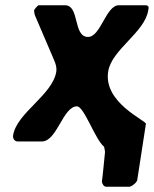

<svg xmlns="http://www.w3.org/2000/svg" viewBox="-20 -540 587 733"><path d="M110 -500C110 -497 112 -483 114 -480C125 -454 177 -333 188 -307C193 -295 197 -281 195 -267C181 -177 43 -109 30 -23C28 -13 35 0 47 0H140C198 0 220 -134 274 -134C301 -134 343 -8 377 20C379 23 380 37 381 40C379 57 372 136 369 153C370 162 376 173 386 173H473C483 173 503 156 504 147L537 -67C539 -80 374 -147 393 -267C406 -351 533 -416 546 -501C548 -511 550 -520 534 -520H434C384 -520 365 -399 316 -399C258 -399 285 -520 228 -520H128C124 -520 110 -503 110 -500Z"/></svg>

Font: Asimov Print
Style: CIt
Weight: 500
Designer: Google
Version: Version 2.000980: 2014